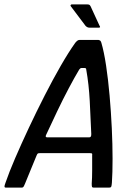

<svg xmlns="http://www.w3.org/2000/svg" viewBox="-32 -855 614 875"><path d="M-5 0Q-11 0 -11.5 -4.5Q-12 -9 -7 -22Q9 -69 37 -134Q65 -199 99.5 -272.5Q134 -346 171.5 -419.5Q209 -493 245 -555.5Q281 -618 311 -660Q316 -666 320.5 -669.5Q325 -673 330 -673H417Q422 -672 425 -669.5Q428 -667 430 -660Q442 -619 451.5 -556Q461 -493 467.5 -419Q474 -345 477.5 -270.5Q481 -196 481 -131.5Q481 -67 478 -23Q477 -9 475 -4.5Q473 0 466 0H395Q389 0 387.5 -3Q386 -6 386 -18Q388 -44 388 -79Q388 -114 388 -148Q389 -154 387 -155.5Q385 -157 378 -157H149Q143 -157 140.5 -155.5Q138 -154 135 -147Q122 -114 107 -79Q92 -44 82 -18Q77 -6 74.5 -3Q72 0 67 0ZM184 -229H374Q379 -229 381.5 -232Q384 -235 384 -244Q381 -318 377 -394.5Q373 -471 361 -538Q361 -545 354 -545H339Q334 -545 329 -538Q308 -503 281.5 -453Q255 -403 228.5 -347.5Q202 -292 178 -240Q176 -236 176.5 -232.5Q177 -229 184 -229ZM375 -729Q366 -729 358 -737L291 -826Q288 -829 290 -832Q292 -835 295 -835H364Q371 -835 374.5 -833.5Q378 -832 381 -826L421 -739Q428 -729 419 -729Z"/></svg>

Font: Glory Medium
Style: Italic
Weight: 500
Italic angle: -12°
Version: Version 1.011